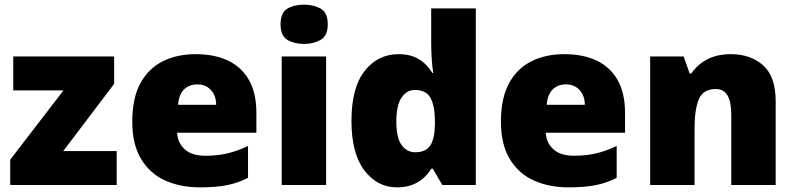

<svg xmlns="http://www.w3.org/2000/svg" viewBox="-20 -796 3421 826"><path d="M482 0H24V-109L253 -407H37V-553H471V-435L252 -146H482Z M822 -563Q903 -563 961.5 -535Q1020 -507 1051.5 -451Q1083 -395 1083 -310V-225H742Q744 -182 774.5 -154Q805 -126 863 -126Q915 -126 958 -136Q1001 -146 1047 -168V-31Q1007 -10 959.5 0Q912 10 840 10Q756 10 690.5 -19.5Q625 -49 587 -112Q549 -175 549 -273Q549 -373 583.5 -437Q618 -501 679.5 -532Q741 -563 822 -563ZM829 -433Q795 -433 772.5 -412Q750 -391 746 -345H910Q910 -370 900.5 -389.5Q891 -409 873 -421Q855 -433 829 -433Z M1383 -553V0H1192V-553ZM1288 -776Q1329 -776 1359.5 -759Q1390 -742 1390 -691Q1390 -642 1359.5 -624.5Q1329 -607 1288 -607Q1246 -607 1216.5 -624.5Q1187 -642 1187 -691Q1187 -742 1216.5 -759Q1246 -776 1288 -776Z M1688 10Q1603 10 1547.5 -63Q1492 -136 1492 -276Q1492 -418 1548.5 -490.5Q1605 -563 1695 -563Q1732 -563 1759 -552.5Q1786 -542 1806 -523.5Q1826 -505 1840 -482H1844Q1840 -503 1837.5 -540Q1835 -577 1835 -612V-760H2027V0H1883L1842 -70H1835Q1822 -48 1802 -30Q1782 -12 1754 -1Q1726 10 1688 10ZM1766 -141Q1812 -141 1831 -170Q1850 -199 1851 -259V-274Q1851 -339 1832.5 -374Q1814 -409 1764 -409Q1730 -409 1707.5 -376Q1685 -343 1685 -273Q1685 -204 1707.5 -172.5Q1730 -141 1766 -141Z M2408 -563Q2489 -563 2547.5 -535Q2606 -507 2637.5 -451Q2669 -395 2669 -310V-225H2328Q2330 -182 2360.5 -154Q2391 -126 2449 -126Q2501 -126 2544 -136Q2587 -146 2633 -168V-31Q2593 -10 2545.5 0Q2498 10 2426 10Q2342 10 2276.5 -19.5Q2211 -49 2173 -112Q2135 -175 2135 -273Q2135 -373 2169.5 -437Q2204 -501 2265.5 -532Q2327 -563 2408 -563ZM2415 -433Q2381 -433 2358.5 -412Q2336 -391 2332 -345H2496Q2496 -370 2486.5 -389.5Q2477 -409 2459 -421Q2441 -433 2415 -433Z M3123 -563Q3209 -563 3263 -515Q3317 -467 3317 -360V0H3126V-302Q3126 -357 3110 -385Q3094 -413 3059 -413Q3005 -413 2986.5 -369Q2968 -325 2968 -242V0H2777V-553H2921L2947 -480H2954Q2972 -506 2996.5 -524.5Q3021 -543 3052.5 -553Q3084 -563 3123 -563Z"/></svg>

Font: Noto Sans Devanagari Black
Style: Regular
Weight: 900
Version: Version 2.003